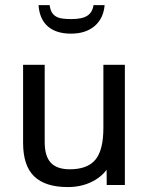

<svg xmlns="http://www.w3.org/2000/svg" viewBox="-20 -739 654 759"><path d="M156.7 -482.9V-176.8Q156.7 -122.1 180.7 -95.9Q204.6 -69.8 256.3 -69.8Q325.2 -69.8 356.9 -107.4Q388.7 -145 388.7 -233.9V-482.9H473.6V-7.8H401.9L401.4 -67.9Q378.9 -37.1 338.6 -18.3Q298.3 0.5 247.6 0.5Q159.2 0.5 115.2 -41.7Q71.3 -84 71.3 -174.3V-482.9ZM260.7 -606Q201.7 -606 168.9 -634.8Q136.2 -663.6 132.3 -718.8H176.3Q178.7 -698.2 187.3 -686.5Q195.8 -674.8 211.2 -669.2Q226.6 -663.6 262.7 -663.6Q305.2 -663.6 325.4 -677Q345.7 -690.4 349.6 -718.8H393.6Q389.2 -666 354 -636Q318.8 -606 260.7 -606Z"/></svg>

Font: XL-Viking
Style: Regular
Weight: 400
Foundry: Ascender Corporation
Version: Version 1.10 March 23, 2015